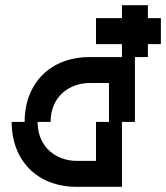

<svg xmlns="http://www.w3.org/2000/svg" viewBox="-20 -720 640 740"><path d="M350 -650V-550H450V-500H400H325C175 -500 75 -400 75 -250H25C25 -100 125 0 275 0H450V-250H500V-500H550V-550H600V-650H550V-700H450V-650ZM125 -250H175C175 -350 250 -400 325 -400H400V-250H350V-100H275C200 -100 125 -150 125 -250Z"/></svg>

Font: LS-VG5000 Shifted
Style: Regular
Weight: 400
Designer: Justin Bihan, 2021
Foundry: Justin Bihan, 2021
Version: Version 1.000;Glyphs 3.1.2 (3151)